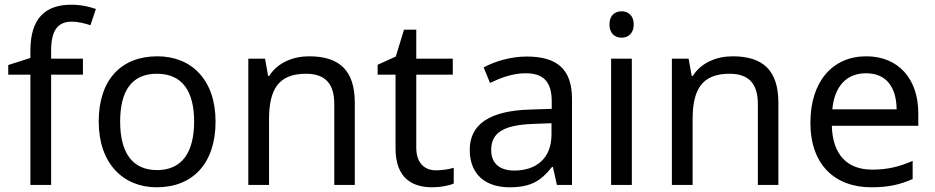

<svg xmlns="http://www.w3.org/2000/svg" viewBox="-20 -785 3969 815"><path d="M332 -468V-536H197V-571C197 -655 225 -693 284 -693C313 -693 342 -685 364 -678L387 -747C361 -756 325 -765 283 -765C173 -765 109 -708 109 -570V-539L15 -509V-468H109V0H197V-468Z M895 -269C895 -446 793 -546 648 -546C494 -546 399 -446 399 -269C399 -91 503 10 645 10C798 10 895 -91 895 -269ZM490 -269C490 -396 537 -472 646 -472C755 -472 804 -396 804 -269C804 -142 755 -63 647 -63C538 -63 490 -142 490 -269Z M1292 -546C1224 -546 1158 -519 1123 -463H1118L1105 -536H1034V0H1122V-278C1122 -403 1160 -472 1279 -472C1361 -472 1399 -429 1399 -343V0H1486V-349C1486 -487 1420 -546 1292 -546Z M1831 -62C1782 -62 1747 -93 1747 -158V-468H1902V-536H1747V-659H1695L1660 -545L1583 -510V-468H1659V-156C1659 -26 1732 10 1816 10C1848 10 1887 3 1906 -6V-73C1889 -67 1857 -62 1831 -62Z M2216 -545C2146 -545 2080 -524 2033 -499L2060 -433C2104 -454 2155 -474 2211 -474C2281 -474 2322 -444 2322 -355V-323L2231 -320C2056 -315 1974 -256 1974 -149C1974 -40 2046 10 2143 10C2233 10 2276 -17 2323 -76H2327L2344 0H2408V-365C2408 -490 2346 -545 2216 -545ZM2242 -259 2321 -262V-214C2321 -110 2253 -61 2163 -61C2105 -61 2065 -88 2065 -148C2065 -216 2108 -254 2242 -259Z M2619 -737C2590 -737 2567 -720 2567 -681C2567 -643 2590 -625 2619 -625C2646 -625 2670 -643 2670 -681C2670 -720 2646 -737 2619 -737ZM2662 -536H2574V0H2662Z M3090 -546C3022 -546 2956 -519 2921 -463H2916L2903 -536H2832V0H2920V-278C2920 -403 2958 -472 3077 -472C3159 -472 3197 -429 3197 -343V0H3284V-349C3284 -487 3218 -546 3090 -546Z M3657 -546C3515 -546 3420 -440 3420 -264C3420 -85 3525 10 3678 10C3751 10 3799 -1 3854 -25V-102C3798 -78 3750 -65 3682 -65C3575 -65 3514 -130 3511 -251H3878V-304C3878 -450 3794 -546 3657 -546ZM3656 -474C3745 -474 3785 -412 3786 -321H3513C3522 -417 3572 -474 3656 -474Z"/></svg>

Font: Noto Sans Lycian
Style: Regular
Weight: 400
Designer: Monotype Design Team
Foundry: Monotype Imaging Inc.
Version: Version 2.002